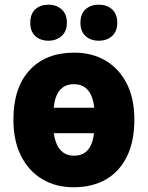

<svg xmlns="http://www.w3.org/2000/svg" viewBox="-20 -787 629 817"><path d="M551.8 -277.8Q551.8 -187 520.8 -122.6Q489.7 -58.1 431.9 -24.2Q374 9.8 293 9.8Q217.3 9.8 159.7 -24.7Q102.1 -59.1 69.6 -123.5Q37.1 -188 37.1 -277.8Q37.1 -414.1 106 -488.5Q174.8 -563 295.9 -563Q371.6 -563 429.2 -529.1Q486.8 -495.1 519.3 -431.4Q551.8 -367.7 551.8 -277.8ZM294.9 -124.5Q320.3 -124.5 338.1 -135.5Q356 -146.5 366.2 -168Q376.5 -189.5 379.9 -220.2H209Q212.4 -194.3 221.9 -172.6Q231.4 -150.9 249.5 -137.7Q267.6 -124.5 294.9 -124.5ZM293.9 -428.7Q256.3 -428.7 234.9 -403.6Q213.4 -378.4 208.5 -328.6H380.9Q378.4 -356 369.1 -378.7Q359.9 -401.4 341.6 -415Q323.2 -428.7 293.9 -428.7ZM108.9 -689.9Q108.9 -728.5 130.6 -747.8Q152.3 -767.1 186 -767.1Q219.7 -767.1 242.2 -747.3Q264.6 -727.5 264.6 -689.9Q264.6 -653.8 242.2 -633.8Q219.7 -613.8 186 -613.8Q152.3 -613.8 130.6 -633.3Q108.9 -652.8 108.9 -689.9ZM322.3 -689.9Q322.3 -728.5 344.2 -747.8Q366.2 -767.1 400.4 -767.1Q435.1 -767.1 457 -747.3Q479 -727.5 479 -689.9Q479 -653.8 457 -633.8Q435.1 -613.8 400.4 -613.8Q365.7 -613.8 344 -633.5Q322.3 -653.3 322.3 -689.9Z"/></svg>

Font: Open Sans SemiCondensed ExtraBold
Style: Regular
Weight: 800
Width: 4
Designer: Monotype Design Team
Foundry: Monotype Imaging Inc.
Version: Version 3.000